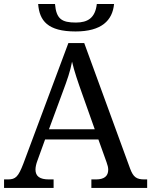

<svg xmlns="http://www.w3.org/2000/svg" viewBox="-20 -926 745 946"><path d="M164.1 -133.8 202.1 -238.8H464.8L504.9 -127C510.3 -111.8 513.2 -101.1 513.2 -89.8C513.2 -58.1 493.2 -42 453.1 -42H430.2V0H705.1V-42H691.9C651.9 -42 636.7 -53.7 621.1 -95.2L395 -713.9H316.9L95.2 -120.1C70.3 -55.7 57.6 -42 19 -42H0V0H244.1V-42H221.2C176.3 -42 154.8 -57.1 154.8 -90.8C154.8 -102.1 158.2 -118.2 164.1 -133.8ZM168 -906.2C174.3 -823.7 215.3 -771 352.1 -771C480.5 -771 534.2 -825.2 542 -906.2H457C449.2 -837.4 412.1 -814.9 354 -814.9C284.2 -814.9 257.3 -832.5 251 -906.2ZM221.2 -289.1 289.1 -473.1C311 -531.7 326.2 -574.7 335 -622.1C346.2 -573.7 363.8 -522.9 384.8 -463.9L446.8 -289.1Z"/></svg>

Font: The Erased English
Style: Regular
Weight: 400
Designer: Monotype Design team + ligartures altered by 180 Amsterdam
Foundry: Monotype Imaging Inc.
Version: Version 1.030;Glyphs 3.1.2 (3151)